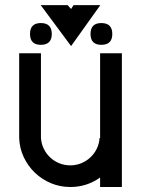

<svg xmlns="http://www.w3.org/2000/svg" viewBox="-20 -731 563 753"><path d="M458 -522V2.4H372.6V-34.7Q320.3 2.4 255.9 2.4Q215.3 2.4 179.4 -12.7Q143.6 -27.8 116.5 -54Q89.4 -80.1 73 -115Q56.6 -149.9 55.2 -189.9V-522H140.6V-189.9Q142.1 -167.5 151.6 -147.9Q161.1 -128.4 176.5 -113.8Q191.9 -99.1 212.4 -90.8Q232.9 -82.5 255.9 -82.5Q278.3 -82.5 298.6 -90.8Q318.8 -99.1 334.5 -113.8Q350.1 -128.4 359.6 -147.9Q369.1 -167.5 370.6 -189.9H372.6V-522ZM140.1 -555.2Q97.7 -555.2 97.7 -597.7Q97.7 -640.6 140.1 -640.6Q183.1 -640.6 183.1 -597.7Q183.1 -555.2 140.1 -555.2ZM377.4 -555.2Q335 -555.2 335 -597.7Q335 -640.6 377.4 -640.6Q420.4 -640.6 420.4 -597.7Q420.4 -555.2 377.4 -555.2ZM268.6 -710.9H373.5L258.8 -550.3L139.6 -710.9H245.1L258.8 -695.8Z"/></svg>

Font: Proletarsk
Style: Regular
Weight: 400
Designer: Peter Wiegel, original typeface by Carl Albert Fahrenwaldt 1901
Foundry: Peter Wiegel
Version: Version 1.000 2010 initial release